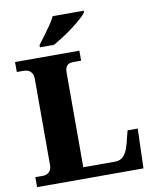

<svg xmlns="http://www.w3.org/2000/svg" viewBox="-99 -1005 865 1079"><g transform="rotate(-10 333.5 -465.5)"><path d="M24 0V-57H70Q81 -57 92 -62.5Q103 -68 110 -80Q117 -92 117 -110V-602Q117 -621 109.5 -633.5Q102 -646 90 -651.5Q78 -657 63 -657H24V-714H391V-657H349Q330 -657 319.5 -651.5Q309 -646 304 -634.5Q299 -623 299 -604V-65H480Q501 -65 516 -74Q531 -83 542 -102Q553 -121 561 -151L580 -226H638L631 0ZM176 -784Q191 -803 210 -829Q229 -855 248 -882Q267 -909 277 -931H454V-921Q445 -908 422.5 -888Q400 -868 371 -846Q342 -824 311.5 -804.5Q281 -785 256 -771H176Z"/></g></svg>

Font: Noto Serif Ethiopic ExtraBold
Style: Regular
Weight: 800
Version: Version 2.102